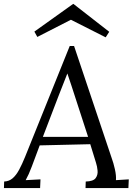

<svg xmlns="http://www.w3.org/2000/svg" viewBox="-34 -952 685 972"><path d="M341 -719 532 -150Q540 -129 547.5 -96Q555 -63 553 -40L618 -44L616 0H399L400 -33Q438 -34 450 -50Q462 -66 460 -88Q458 -110 452 -128L423 -222L167 -216L127 -109Q118 -85 111.5 -71Q105 -57 96 -40L171 -44L169 0H-14L-13 -33Q12 -34 30 -49.5Q48 -65 63 -93Q78 -121 93 -158L319 -719ZM307 -580Q296 -552 285 -524Q274 -496 263 -468L183 -259H412L347 -459Q337 -489 327.5 -519Q318 -549 307 -580ZM501 -763 325 -852 155 -765 140 -792 336 -932H338L519 -791Z"/></svg>

Font: Lora
Style: Italic
Weight: 400
Italic angle: -3°
Designer: Olga Karpushina, Alexei Vanyashin (Cyrillic)
Foundry: Cyreal
Version: Version 3.008